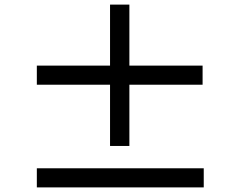

<svg xmlns="http://www.w3.org/2000/svg" viewBox="-20 -828 1040 834"><path d="M860 -460H542V-194H458V-460H140V-543H458V-808H542V-543H860ZM865 -97V-14H140V-97Z"/></svg>

Font: Noto Sans HK Thin Medium
Style: Regular
Weight: 500
Version: Version 2.004-H2;hotconv 1.0.118;makeotfexe 2.5.65603